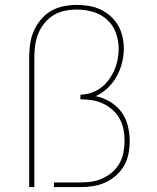

<svg xmlns="http://www.w3.org/2000/svg" viewBox="-20 -763 640 783"><path d="M99 0V-530Q99 -557 103 -584.5Q107 -612 118 -637Q129 -662 147 -683.5Q165 -705 188.5 -718.5Q212 -732 239 -737.5Q266 -743 294 -743Q318 -743 342.5 -739Q367 -735 389.5 -724.5Q412 -714 430.5 -697.5Q449 -681 461.5 -659.5Q474 -638 479.5 -613.5Q485 -589 485 -565Q485 -535 477.5 -506Q470 -477 455.5 -451Q441 -425 419 -404Q397 -383 370 -371Q400 -365 428 -348.5Q456 -332 474.5 -307Q493 -282 501 -251Q509 -220 509 -188Q509 -162 504 -136Q499 -110 486 -87.5Q473 -65 453.5 -47.5Q434 -30 410 -19Q386 -8 360 -4Q334 0 308 0H200V-19H308Q331 -19 354.5 -22.5Q378 -26 399.5 -36Q421 -46 438.5 -61.5Q456 -77 467.5 -97.5Q479 -118 483.5 -141.5Q488 -165 488 -188Q488 -212 483.5 -235.5Q479 -259 467.5 -279.5Q456 -300 438.5 -315.5Q421 -331 399.5 -341Q378 -351 354.5 -354.5Q331 -358 308 -358V-377Q330 -377 352 -384.5Q374 -392 392 -405.5Q410 -419 423.5 -437.5Q437 -456 446 -476.5Q455 -497 459.5 -519.5Q464 -542 464 -564Q464 -597 452.5 -629Q441 -661 416.5 -683Q392 -705 359.5 -714.5Q327 -724 294 -724Q269 -724 244.5 -719Q220 -714 199 -701.5Q178 -689 162 -669.5Q146 -650 136.5 -627Q127 -604 123.5 -579.5Q120 -555 120 -530V0Z"/></svg>

Font: Iosevka Curly Thin Extended
Style: Regular
Weight: 100
Width: 7
Monospace: yes
Designer: Belleve Invis
Foundry: Belleve Invis
Version: Version 11.1.0; ttfautohint (v1.8.3)